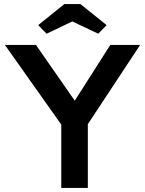

<svg xmlns="http://www.w3.org/2000/svg" viewBox="-20 -920 710 940"><path d="M280 0V-310L4 -700H156L346 -427L520 -700H666L410 -312V0ZM208 -755 167 -797 295 -900H374L502 -797L461 -755L334 -815Z"/></svg>

Font: Lexend Deca Medium
Style: Regular
Weight: 500
Designer: Bonnie Shaver-Troup, Thomas Jockin
Foundry: Lexend
Version: Version 1.008; ttfautohint (v1.8.4.7-5d5b)